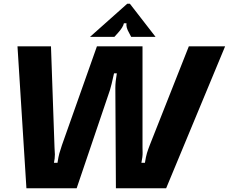

<svg xmlns="http://www.w3.org/2000/svg" viewBox="-20 -1012 1230 1032"><path d="M122 0 74 -763H254L273 -220Q275 -196 275 -182Q275 -160 270 -137H289Q294 -169 299 -187.5Q304 -206 313 -232L501 -763H746V-220Q746 -214 746.5 -192Q747 -170 740 -137H759Q764 -170 770 -189.5Q776 -209 785 -232L995 -763H1190L873 0H603L600 -540Q600 -573 608 -618H593Q578 -550 571 -528L392 0ZM464 -814 664 -992H678L816 -814H685L674 -835Q656 -866 660 -887H646Q642 -866 614 -835L595 -814Z"/></svg>

Font: Open Sauce Sans Black Italic
Style: Regular
Weight: 900
Italic angle: -10°
Designer: Alfredo Marco Pradil
Foundry: Creative Sauce Fz LLC
Version: Version 1.477